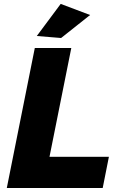

<svg xmlns="http://www.w3.org/2000/svg" viewBox="-20 -940 602 960"><path d="M285.5 -750 164 -760 283.5 -920.5 430.5 -865ZM493.5 0H14L154 -700H336.5L227.5 -156H524.5Z"/></svg>

Font: Argentum Sans
Style: Bold Italic
Weight: 700
Italic angle: -11°
Designer: Julieta Ulanovsky (font), Cristiano Sobral (main changes and remaster)
Foundry: Julieta Ulanovsky (font), Cristiano Sobral (main changes and remaster)
Version: Version 2.007;June 15, 2022;FontCreator 14.0.0.2814 64-bit; 